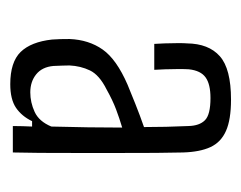

<svg xmlns="http://www.w3.org/2000/svg" viewBox="-68 -779 470 374"><g transform="rotate(90 167.0 -592.0)"><path d="M144 -377Q101 -377 81.2 -397.2Q61.5 -417.5 57 -458.5Q56.5 -466 56.2 -474.5Q56 -483 56 -492.5Q57.5 -530 76.5 -557Q95.5 -584 145 -605.5Q159.5 -611.5 182 -620.5Q204.5 -629.5 227.5 -637.5Q227.5 -659 227 -680.5Q226.5 -702 225.5 -724Q225 -745.5 214.2 -756.2Q203.5 -767 171 -767Q144 -767 130.8 -757.5Q117.5 -748 115 -725Q114.5 -718 114.5 -705Q114.5 -692 115 -678.5Q115.5 -665 116 -657.5H65.5Q65 -664 64.5 -677.8Q64 -691.5 64 -704.2Q64 -717 64.5 -721Q65 -763.5 89.5 -785.2Q114 -807 174 -807Q213 -807 235 -797.2Q257 -787.5 266.5 -767Q276 -746.5 277 -713.5Q277.5 -694 277.8 -660.8Q278 -627.5 278 -587.8Q278 -548 278 -508Q278 -468 277.8 -434.5Q277.5 -401 277 -382H225.5Q225.5 -391.5 225.8 -401Q226 -410.5 226.5 -419.5H216Q206.5 -399.5 190 -388.2Q173.5 -377 144 -377ZM160 -416Q179.5 -416 198 -424.5Q216.5 -433 226.5 -457Q227.5 -494.5 228 -528.8Q228.5 -563 228.5 -595Q210 -589.5 192.8 -583Q175.5 -576.5 154 -564.5Q126 -550.5 117.2 -532.2Q108.5 -514 107.5 -492.5Q107.5 -490 107.8 -478.5Q108 -467 108.5 -461Q110.5 -439 124.8 -427.5Q139 -416 160 -416Z"/></g></svg>

Font: Big Shoulders Text Thin Light
Style: Regular
Weight: 300
Version: Version 2.002